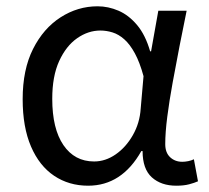

<svg xmlns="http://www.w3.org/2000/svg" viewBox="-20 -577 665 610"><path d="M260 13Q199 13 152 -18.5Q105 -50 78.5 -111.5Q52 -173 52 -262Q52 -356 85 -421.5Q118 -487 172.5 -522Q227 -557 290 -557Q324 -557 356.5 -543Q389 -529 415.5 -497.5Q442 -466 457 -414H460L483 -543H573Q562 -490 550.5 -431Q539 -372 528.5 -314.5Q518 -257 511.5 -206.5Q505 -156 505 -119Q505 -92 520.5 -77.5Q536 -63 559 -63Q568 -63 578 -65Q588 -67 596 -71L609 -1Q598 4 581 8.5Q564 13 540 13Q492 13 462.5 -13.5Q433 -40 433 -97H429Q367 13 260 13ZM279 -64Q315 -64 347.5 -86.5Q380 -109 402 -147.5Q424 -186 427 -232L436 -335Q424 -379 408.5 -407.5Q393 -436 375 -452Q357 -468 337.5 -474Q318 -480 299 -480Q260 -480 225 -455.5Q190 -431 168 -383Q146 -335 146 -263Q146 -168 181.5 -116Q217 -64 279 -64Z"/></svg>

Font: ltamil25
Style: Book
Weight: 400
Designer: Jelle Bosma - Monotype Design Team
Foundry: Monotype Imaging Inc.
Version: Version 2.003